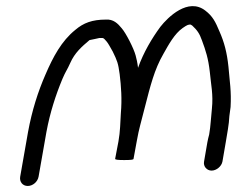

<svg xmlns="http://www.w3.org/2000/svg" viewBox="-20 -569 802 637"><path d="M108 17 134 -131C146 -196 165 -254 187 -307C198 -333 203 -337 213 -360C228 -394 251 -414 277 -436C285 -438 304 -441 310 -443H320C324 -443 329 -437 334 -431C339 -425 345 -414 354 -398C369 -367 372 -360 377 -323C382 -282 385 -240 381 -194C379 -163 379 -133 373 -100L362 -42C362 -39 372 -38 392 -38C413 -38 423 -39 423 -42L434 -102C442 -146 446 -155 460 -211C479 -285 492 -338 522 -390C540 -422 559 -457 586 -476C589 -478 601 -487 607 -487C612 -489 615 -486 618 -484C634 -469 642 -458 650 -435C663 -400 671 -375 676 -331C680 -287 688 -256 683 -208C680 -182 679 -151 674 -123C672 -114 669 -105 668 -97L657 -33C654 -17 666 -3 682 -3C698 -3 715 -17 718 -33L729 -97C733 -122 740 -157 741 -184L745 -214C748 -266 742 -299 738 -347C733 -395 724 -429 708 -465C695 -496 686 -515 661 -534C604 -578 537 -512 512 -480C484 -442 456 -395 438 -344C436 -361 433 -374 430 -385C424 -408 398 -459 384 -475C371 -491 356 -506 331 -504C286 -504 257 -493 230 -470C184 -433 156 -380 131 -322C106 -265 86 -202 73 -131L47 17C44 34 55 48 72 48C89 48 105 34 108 17Z"/></svg>

Font: Blanket
Style: Obl
Weight: 400
Foundry: Cannot Into Space Fonts
Version: Version 0.9